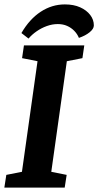

<svg xmlns="http://www.w3.org/2000/svg" viewBox="-25 -855 448 875"><path d="M270.6 -834.9Q310.9 -834.9 340.2 -821.7Q369.5 -808.6 386.1 -786.9Q402.7 -765.2 402.7 -739.2Q402.7 -723.5 383.4 -707.9Q364.1 -692.3 334.6 -682.3Q327.3 -700.3 313.4 -714.5Q299.6 -728.6 281 -736.9Q262.4 -745.3 238.3 -745.3Q213.1 -745.3 188.1 -736.2Q163.1 -727.1 141.9 -712.3Q120.6 -697.6 105 -679.3L72.6 -704.4Q109.5 -768 160.5 -801.4Q211.6 -834.9 270.6 -834.9ZM-5.2 0 3.8 -58 75 -72 146 -576 75.6 -590 84.1 -648H359.1L350.6 -590L279.6 -576L208.7 -72L278.8 -58L269.8 0Z"/></svg>

Font: Faustina Light
Style: Italic
Weight: 300
Italic angle: -8°
Designer: Alfonso Garcia
Foundry: http://www.omnibus-type.com
Version: Version 1.200